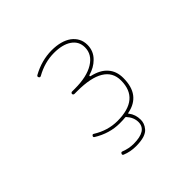

<svg xmlns="http://www.w3.org/2000/svg" viewBox="-220 -1005 1440 1440"><g transform="rotate(-45 500.0 -284.5)"><path d="M446.3 194.3Q387.7 194.3 335.9 172.9Q324.2 168 330.1 156.2Q335 144.5 347.7 149.4Q396.5 168.9 446.3 168.9Q586.9 168.9 587.9 79.1Q587.9 29.3 548.8 -13.7Q545.9 -16.6 542 -16.6Q518.6 -13.7 481.4 -13.7Q374 -13.7 274.4 -75.2Q268.6 -79.1 268.6 -84Q268.6 -87.9 271.5 -91.8Q278.3 -102.5 288.1 -95.7Q380.9 -38.1 481.4 -38.1Q715.8 -38.1 715.8 -234.4Q715.8 -322.3 642.6 -366.2Q570.3 -410.2 426.8 -410.2H396.5Q391.6 -410.2 387.7 -414.1Q383.8 -418 383.8 -422.9Q383.8 -427.7 387.7 -431.6Q391.6 -435.5 396.5 -435.5H426.8Q554.7 -435.5 627 -480.5Q700.2 -525.4 700.2 -601.6Q700.2 -665 647.5 -701.2Q595.7 -736.3 505.9 -736.3Q407.2 -736.3 313.5 -683.6Q301.8 -677.7 295.9 -688.5Q289.1 -700.2 300.8 -707Q399.4 -761.7 505.9 -762.7Q607.4 -762.7 667 -719.7Q696.3 -697.3 711.4 -668Q726.6 -638.7 726.6 -601.6Q726.6 -534.2 678.7 -488.3Q639.6 -449.2 577.1 -430.7Q572.3 -429.7 572.3 -424.8Q572.3 -419.9 577.1 -418.9Q659.2 -400.4 699.2 -354.5Q741.2 -308.6 741.2 -235.4Q741.2 -144.5 701.7 -92.3Q662.1 -40 584 -24.4L580.1 -23.4Q576.2 -22.5 578.1 -19.5L581.1 -16.6Q612.3 23.4 612.3 79.1Q612.3 96.7 606 115.2Q599.6 133.8 584 152.3Q568.4 171.9 533.2 183.6Q497.1 194.3 446.3 194.3Z"/></g></svg>

Font: Rounded Mgen+ 1m thin
Style: Regular
Weight: 100
Designer: [Source Han Sans]
Ryoko NISHIZUKA  (kana & ideographs); Paul D. Hunt (Latin, Greek & Cyrillic); Wenlong ZHANG  (bopomofo
Version: Version 1.059.20150602